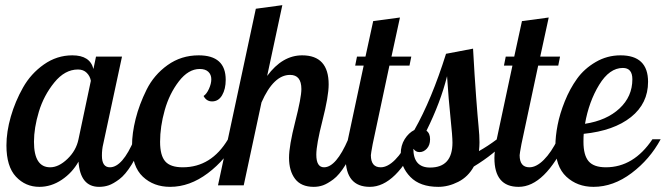

<svg xmlns="http://www.w3.org/2000/svg" viewBox="-20 -720 2587 746"><path d="M5 -155Q5 -208 22 -267Q39 -326 69.5 -380Q100 -434 150.5 -469.5Q201 -505 261 -505Q330 -505 343 -452L353 -500H454L381 -160Q376 -140 376 -115Q376 -70 407 -70Q456 -70 502 -179H539Q516 -120 491.5 -80.5Q467 -41 443.5 -23.5Q420 -6 402.5 0Q385 6 365 6Q292 6 285 -92Q261 -49 220 -21.5Q179 6 133 6Q79 6 42 -33.5Q5 -73 5 -155ZM112 -169Q112 -70 175 -70Q208 -70 242 -102.5Q276 -135 285 -179L333 -406Q330 -424 317 -437Q304 -450 283 -450Q232 -450 191 -399.5Q150 -349 131 -286Q112 -223 112 -169Z M493 -155Q493 -202 507 -258Q521 -314 549.5 -371.5Q578 -429 631 -467Q684 -505 752 -505Q857 -505 857 -410Q857 -374 843 -350Q829 -326 804 -326Q782 -326 771 -347Q783 -355 792 -375Q801 -395 801 -412Q801 -430 789.5 -441Q778 -452 756 -452Q712 -452 675 -404Q638 -356 620 -292Q602 -228 602 -169Q602 -116 622 -93Q642 -70 690 -70Q801 -70 866 -179H900Q858 -100 787.5 -47Q717 6 641 6Q577 6 535 -33.5Q493 -73 493 -155Z M827 0 974 -686 1077 -700 1018 -425Q1077 -505 1154 -505Q1257 -505 1257 -392Q1257 -346 1233 -252Q1209 -158 1209 -119Q1209 -70 1239 -70Q1286 -70 1333 -179H1370Q1347 -119 1322.5 -79.5Q1298 -40 1275 -23Q1252 -6 1235 0Q1218 6 1199 6Q1150 6 1126.5 -25Q1103 -56 1103 -107Q1103 -153 1127 -247Q1151 -341 1151 -374Q1151 -429 1107 -429Q1043 -429 996 -322L927 0Z M1323 -106Q1323 -134 1332 -179L1393 -465H1360L1367 -500H1400L1430 -638L1534 -652L1501 -500H1578L1571 -465H1493L1428 -160Q1421 -122 1421 -117Q1421 -70 1459 -70Q1486 -70 1515 -99Q1544 -128 1569 -179H1606Q1519 6 1417 6Q1323 6 1323 -106Z M1537 -122Q1537 -155 1552.5 -179.5Q1568 -204 1590 -215Q1657 -333 1713 -511L1818 -531Q1824 -422 1830 -342.5Q1836 -263 1839.5 -228Q1843 -193 1843 -167Q1843 -153 1841 -133Q1875 -152 1911 -179H1953Q1900 -121 1821 -73Q1799 -33 1760.5 -13.5Q1722 6 1683 6Q1612 6 1574.5 -32.5Q1537 -71 1537 -122ZM1586 -143Q1586 -69 1651 -69Q1738 -69 1738 -166Q1738 -191 1730.5 -261.5Q1723 -332 1717 -424Q1692 -323 1637 -212Q1651 -202 1651 -179Q1651 -156 1638.5 -142.5Q1626 -129 1610 -129Q1594 -129 1586 -143Z M1901 -106Q1901 -134 1910 -179L1971 -465H1938L1945 -500H1978L2008 -638L2112 -652L2079 -500H2156L2149 -465H2071L2006 -160Q1999 -122 1999 -117Q1999 -70 2037 -70Q2064 -70 2093 -99Q2122 -128 2147 -179H2184Q2097 6 1995 6Q1901 6 1901 -106Z M2138 -154Q2138 -190 2146.5 -234Q2155 -278 2174.5 -326.5Q2194 -375 2222 -414Q2250 -453 2294.5 -479Q2339 -505 2391 -505Q2498 -505 2498 -402Q2498 -318 2431.5 -265Q2365 -212 2248 -200Q2247 -189 2247 -169Q2247 -117 2267 -93.5Q2287 -70 2334 -70Q2442 -70 2515 -179H2547Q2505 -101 2434 -47.5Q2363 6 2286 6Q2223 6 2180.5 -33.5Q2138 -73 2138 -154ZM2253 -239Q2337 -252 2387 -298.5Q2437 -345 2437 -412Q2437 -456 2400 -456Q2348 -456 2308 -390.5Q2268 -325 2253 -239Z"/></svg>

Font: Lobster Two
Style: Italic
Weight: 400
Designer: Pablo Impallari
Foundry: Pablo Impallari. www.impallari.com
Version: Version 1.006